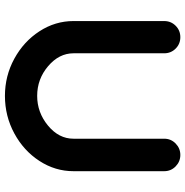

<svg xmlns="http://www.w3.org/2000/svg" viewBox="-6 -750 769 798"><g transform="rotate(90 379.0 -350.5)"><path d="M691 -648V-271Q691 -195 648.5 -129.5Q606 -64 534 -25Q462 14 378 14Q295 14 223.5 -25Q152 -64 109.5 -129.5Q67 -195 67 -271V-648Q67 -676 86.5 -695.5Q106 -715 134 -715Q162 -715 181.5 -695.5Q201 -676 201 -648V-271Q201 -211 254.5 -165.5Q308 -120 378 -120Q447 -120 501.5 -165Q556 -210 556 -271V-648Q556 -676 576 -695.5Q596 -715 623.5 -715Q651 -715 671 -695.5Q691 -676 691 -648Z"/></g></svg>

Font: Multiround Pro
Style: Regular
Weight: 400
Designer: Ivan Filipov, Sasha Pavljenko
Version: Version 1.005;Fontself Maker 3.5.4